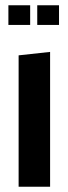

<svg xmlns="http://www.w3.org/2000/svg" viewBox="-20 -712 259 732"><path d="M122 -617V-692H205V-617ZM51 0V-501L170 -514H171V0ZM12 -617V-692H95V-617Z"/></svg>

Font: Foldit Medium
Style: Regular
Weight: 500
Version: Version 1.003